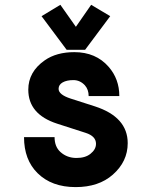

<svg xmlns="http://www.w3.org/2000/svg" viewBox="-20 -762 626 792"><path d="M229 -742.2 293 -651.4 356 -742.2 434.6 -695.3 331.1 -556.6H254.9L151.4 -695.3ZM79.1 -196.3H205.1Q205.1 -156.7 229.5 -134.8Q256.8 -110.4 295.4 -110.4Q332 -110.4 353 -127.4Q376 -145.5 376 -168.9Q376 -200.2 333.5 -213.9L215.3 -252Q96.7 -290.5 96.7 -392.1Q96.7 -465.8 164.6 -513.2Q212.9 -546.9 286.6 -546.9Q375.5 -546.9 428.2 -486.3Q472.2 -436 472.2 -365.7H345.7Q345.7 -392.6 330.1 -410.2Q310.1 -431.6 282.7 -431.6Q255.4 -431.6 238.5 -422.1Q221.7 -412.6 221.7 -395.5Q221.7 -371.6 271 -355.5L371.6 -323.2Q506.8 -279.3 506.8 -171.4Q506.8 -95.7 445.3 -41.5Q387.2 9.8 292 9.8Q192.9 9.8 134.8 -47.9Q79.1 -103 79.1 -196.3Z"/></svg>

Font: Consola Mono
Style: Bold
Weight: 700
Monospace: yes
Designer: Wojciech Kalinowski "wmk69" (wmk69@o2.pl)
Foundry: Wojciech Kalinowski "wmk69" (wmk69@o2.pl)
Version: Version 2.1.0